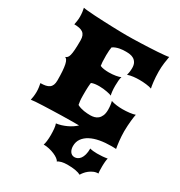

<svg xmlns="http://www.w3.org/2000/svg" viewBox="-220 -852 1189 1271"><g transform="rotate(30 374.5 -217.0)"><path d="M48.8 0Q51.8 -12.2 54 -29.5Q56.2 -46.9 56.2 -65.4Q56.2 -82.5 53.7 -98.9Q51.3 -115.2 48.8 -127Q70.8 -127 87.4 -130.4Q104 -133.8 115.2 -141.8Q126.5 -149.9 132.1 -163.8Q137.7 -177.7 137.7 -198.7Q137.7 -239.7 135.5 -269Q133.3 -298.3 129.2 -317.4Q125 -336.4 118.7 -346.4Q112.3 -356.4 104 -358.9Q112.8 -361.8 119.1 -368.2Q125.5 -374.5 129.6 -389.9Q133.8 -405.3 135.7 -432.4Q137.7 -459.5 137.7 -504.4Q137.7 -525.4 132.1 -539.3Q126.5 -553.2 115.2 -561.3Q104 -569.3 87.4 -572.8Q70.8 -576.2 48.8 -576.2Q51.3 -587.9 53.7 -604.2Q56.2 -620.6 56.2 -637.7Q56.2 -656.2 54 -673.6Q51.8 -690.9 48.8 -703.1Q58.6 -700.7 82.5 -698.5Q106.4 -696.3 138.2 -694.3Q169.9 -692.4 206.1 -690.9Q242.2 -689.5 276.6 -688.2Q311 -687 340.1 -686.5Q369.1 -686 386.7 -686Q404.3 -686 431.6 -686.5Q459 -687 490.5 -688.2Q522 -689.5 555.2 -690.9Q588.4 -692.4 617.4 -694.3Q646.5 -696.3 668.7 -698.5Q690.9 -700.7 700.7 -703.1Q696.8 -682.6 692.6 -651.1Q688.5 -619.6 688.5 -584.5Q688.5 -564 689.9 -544.2Q691.4 -524.4 693.1 -508.1Q694.8 -491.7 697 -479.5Q699.2 -467.3 700.7 -461.4Q693.4 -464.4 682.4 -466.6Q671.4 -468.8 658.4 -470.5Q645.5 -472.2 631.8 -472.9Q618.2 -473.6 605.5 -473.6Q583 -473.6 560.5 -470.9Q538.1 -468.3 517.6 -461.4Q521 -471.7 523.2 -486.3Q525.4 -501 525.4 -516.1Q525.4 -541 516.8 -555.9Q508.3 -570.8 495.1 -578.6Q481.9 -586.4 466.3 -588.6Q450.7 -590.8 436.5 -590.8Q425.3 -590.8 412.8 -590.1Q400.4 -589.4 387.5 -586.7Q374.5 -584 361.8 -579.3Q349.1 -574.7 338.4 -566.9Q336.4 -555.7 335 -541Q333.5 -526.4 333.5 -504.4Q333.5 -471.7 334.7 -453.4Q335.9 -435.1 337.9 -425.3Q351.1 -419.4 368.7 -417Q386.2 -414.6 404.8 -414.6Q432.6 -414.6 457.5 -418.9Q482.4 -423.3 493.7 -429.2Q489.7 -418.5 488 -399.4Q486.3 -380.4 486.3 -359.4Q486.3 -347.7 486.8 -336.2Q487.3 -324.7 488.5 -315.2Q489.7 -305.7 491 -298.6Q492.2 -291.5 493.7 -288.1Q489.3 -290.5 479.5 -293.2Q469.7 -295.9 456.8 -298.3Q443.8 -300.8 428.5 -302.5Q413.1 -304.2 397 -304.2Q380.4 -304.2 365.2 -302.2Q350.1 -300.3 337.9 -294.9Q336.9 -289.1 336.2 -281.5Q335.4 -273.9 334.7 -262.5Q334 -251 333.7 -235.4Q333.5 -219.7 333.5 -198.7Q333.5 -172.4 335.4 -156Q337.4 -139.6 339.8 -127.9Q351.6 -121.6 364.7 -117.4Q377.9 -113.3 391.4 -111.1Q404.8 -108.9 417.5 -108.2Q430.2 -107.4 441.4 -107.4Q455.6 -107.4 470.5 -111.1Q485.4 -114.7 497.6 -124.8Q509.8 -134.8 517.6 -152.6Q525.4 -170.4 525.4 -198.2Q525.4 -215.8 523.2 -232.9Q521 -250 517.6 -261.2Q538.1 -254.4 560.5 -251.7Q583 -249 605.5 -249Q618.2 -249 631.8 -249.8Q645.5 -250.5 658.4 -252.2Q671.4 -253.9 682.4 -256.1Q693.4 -258.3 700.7 -261.2Q699.2 -254.9 697 -241.7Q694.8 -228.5 693.1 -210.7Q691.4 -192.9 689.9 -171.6Q688.5 -150.4 688.5 -128.4Q688.5 -109.4 689.7 -91.1Q690.9 -72.8 692.6 -56.2Q694.3 -39.6 696.5 -25.1Q698.7 -10.7 700.7 0Q691.4 -0.5 682.6 -0.7Q673.8 -1 665 -1Q618.2 -1 577.9 6.3Q537.6 13.7 507.8 29.3Q478 44.9 460.9 68.8Q443.8 92.8 443.8 125.5Q443.8 137.2 446.5 147.9Q449.2 158.7 454.8 167Q460.4 175.3 468.8 180.2Q477.1 185.1 488.8 185.1Q500.5 185.1 511.7 179.4Q522.9 173.8 531.7 161.9Q540.5 149.9 545.9 130.4Q551.3 110.8 551.3 83Q573.2 89.4 606 89.4Q626.5 89.4 646.2 87.9Q666 86.4 684.6 83Q683.1 86.9 681.9 94.2Q680.7 101.6 679.9 110.6Q679.2 119.6 678.7 129.2Q678.2 138.7 678.2 146.5Q678.2 163.6 678.7 178Q679.2 192.4 681.2 199.2Q661.1 199.2 644.3 206.8Q627.4 214.4 614 225.1Q600.6 235.8 591.1 247.8Q581.5 259.8 576.7 268.6Q563 260.7 537.6 255.9Q512.2 251 472.7 251Q460.9 251 450 252.4Q439 253.9 429.4 256.3Q419.9 258.8 412.8 262Q405.8 265.1 402.3 268.6Q398.9 259.3 386 249.8Q373 240.2 354.7 232.4Q336.4 224.6 314.5 219.5Q292.5 214.4 271 214.4Q275.4 204.6 278.1 182.9Q280.8 161.1 280.8 136.2Q280.8 110.8 278.6 88.6Q276.4 66.4 271 52.7Q290 50.3 309.8 44.2Q329.6 38.1 347.9 29.5Q366.2 21 382.3 10.3Q398.4 -0.5 410.6 -12.2H386.7Q369.1 -12.2 340.1 -12Q311 -11.7 276.6 -11Q242.2 -10.3 206.1 -9Q169.9 -7.8 138.2 -6.6Q106.4 -5.4 82.5 -3.7Q58.6 -2 48.8 0Z"/></g></svg>

Font: Arbutus
Style: Regular
Weight: 400
Designer: Karolina Lach
Foundry: Sorkin Type Co.
Version: Version 1.002